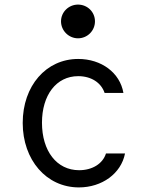

<svg xmlns="http://www.w3.org/2000/svg" viewBox="-20 -807 640 837"><path d="M442 -138C428 -93 382 -65 325 -65C227 -65 163 -149 163 -272C163 -392 225 -475 321 -475C377 -475 421 -447 436 -402H518C503 -490 422 -550 321 -550C181 -550 79 -433 79 -271C79 -110 182 10 324 10C424 10 508 -50 525 -138ZM246 -714C246 -673 280 -640 320 -640C361 -640 394 -673 394 -714C394 -755 361 -787 320 -787C280 -787 246 -755 246 -714Z"/></svg>

Font: CommitMono
Style: 400Regular
Weight: 400
Monospace: yes
Designer: Eigil Nikolajsen
Foundry: Eigil Nikolajsen
Version: Version 1.143